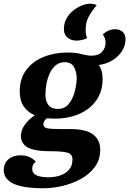

<svg xmlns="http://www.w3.org/2000/svg" viewBox="-61 -812 694 1031"><path d="M170 199Q129 199 90.5 194.5Q52 190 22.5 179Q-7 168 -24 148.5Q-41 129 -41 100Q-40 64 -15.5 43Q9 22 49 22Q77 22 97.5 31.5Q118 41 131 56Q121 64 116.5 73Q112 82 112 94Q112 119 135 129.5Q158 140 201 140Q232 140 261 130.5Q290 121 309 100Q328 79 328 46Q329 15 300.5 7.5Q272 0 208 0Q154 0 119.5 -8.5Q85 -17 68.5 -35Q52 -53 51 -81Q52 -115 73.5 -144Q95 -173 126 -193Q88 -209 66.5 -240.5Q45 -272 45 -320Q45 -390 80 -436.5Q115 -483 173.5 -506.5Q232 -530 301 -530Q335 -530 356.5 -526Q378 -522 394.5 -517.5Q411 -513 430 -513Q469 -513 487.5 -534Q506 -555 506 -584Q506 -607 491 -627Q506 -641 523 -648Q540 -655 558 -655Q583 -655 598 -640.5Q613 -626 613 -600Q613 -569 595 -539.5Q577 -510 545 -489.5Q513 -469 470 -463Q480 -448 485 -429.5Q490 -411 490 -388Q490 -321 456 -273Q422 -225 364 -200Q306 -175 234 -175Q224 -175 213 -175.5Q202 -176 191 -177Q183 -171 177.5 -163Q172 -155 172 -144Q172 -127 193 -123Q214 -119 255 -119H316Q402 -119 440 -89Q478 -59 477 -7Q477 45 449 83.5Q421 122 375.5 147.5Q330 173 276.5 186Q223 199 170 199ZM249 -227Q286 -227 307.5 -253Q329 -279 339.5 -317.5Q350 -356 351 -393Q350 -428 335.5 -453Q321 -478 286 -478Q259 -478 239.5 -462.5Q220 -447 207.5 -421Q195 -395 189 -364.5Q183 -334 183 -304Q183 -269 199 -248Q215 -227 249 -227ZM350 -594Q320 -594 301 -610.5Q282 -627 282 -656Q282 -685 295 -710Q308 -735 329.5 -753Q351 -771 376 -781.5Q401 -792 424 -792Q433 -792 443 -790Q453 -788 458 -784Q432 -753 415.5 -723Q399 -693 399 -651Q399 -640 401 -628Q403 -616 407 -607Q398 -602 381.5 -598Q365 -594 350 -594Z"/></svg>

Font: Sansita Swashed Light SemiBold
Style: Regular
Weight: 600
Version: Version 1.003